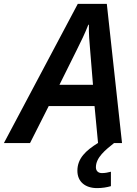

<svg xmlns="http://www.w3.org/2000/svg" viewBox="-79 -734 702 985"><path d="M-59 0H75L171 -190H406L424 0H423C362 38 318 78 318 142C318 198 358 231 419 231C446 231 469 227 490 221V147C475 151 460 154 444 154C425 154 413 143 413 124C413 74 462 35 506 0H547L469 -714H320ZM226 -299 313 -474C337 -522 358 -565 374 -607H377C376 -563 380 -514 384 -470L398 -299Z"/></svg>

Font: Noto Sans SemiBold
Style: Italic
Weight: 600
Italic angle: -12°
Designer: Monotype Design Team
Foundry: Monotype Imaging Inc.
Version: Version 2.013